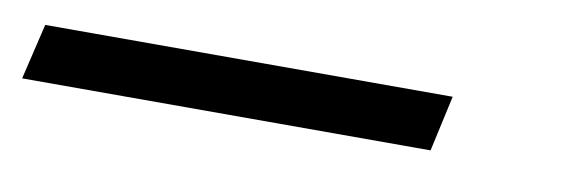

<svg xmlns="http://www.w3.org/2000/svg" viewBox="-48 -3 600 200"><g transform="rotate(10 252.0 97.5)"><path d="M-24 127 -10 68H421L408 127Z"/></g></svg>

Font: Ysabeau Office Medium
Style: Italic
Weight: 500
Italic angle: -12°
Designer: Christian Thalmann (Catharsis Fonts)
Version: Version 2.001;gftools[0.9.30]; featfreeze: tnum,lnum,ss02